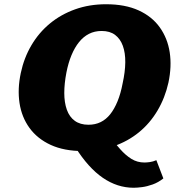

<svg xmlns="http://www.w3.org/2000/svg" viewBox="-20 -695 843 905"><path d="M371 17Q282 17 219 -12Q156 -41 119 -92Q82 -143 72 -209.5Q62 -276 78 -351Q93 -422 128 -481.5Q163 -541 215 -584Q267 -627 334 -651Q401 -675 480 -675Q570 -675 633.5 -646Q697 -617 733.5 -565.5Q770 -514 780 -448Q790 -382 774 -306Q758 -234 722.5 -174Q687 -114 635 -71.5Q583 -29 516.5 -6Q450 17 371 17ZM397 -107Q429 -107 454.5 -119.5Q480 -132 499.5 -156.5Q519 -181 534 -217.5Q549 -254 558 -302Q570 -356 570.5 -401Q571 -446 559 -479Q547 -512 522.5 -530.5Q498 -549 459 -549Q426 -549 399.5 -535.5Q373 -522 352.5 -496.5Q332 -471 317 -435Q302 -399 293 -353Q283 -301 283 -256.5Q283 -212 295 -178Q307 -144 332.5 -125.5Q358 -107 397 -107ZM492 -57Q520 -22 546 7.5Q572 37 599.5 54Q627 71 661 71Q671 71 686 69Q701 67 717 60L750 146Q726 165 699.5 174.5Q673 184 649.5 187Q626 190 610 190Q533 190 464.5 143Q396 96 335 -1Z"/></svg>

Font: Ysabeau Infant Black
Style: Italic
Weight: 900
Italic angle: -12°
Designer: Christian Thalmann (Catharsis Fonts)
Version: Version 2.001;gftools[0.9.30]; featfreeze: ss01,ss02,lnum